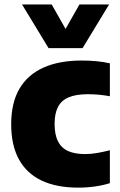

<svg xmlns="http://www.w3.org/2000/svg" viewBox="-20 -828 536 858"><path d="M330 10.5Q233 10.5 166.2 -21Q99.5 -52.5 64.8 -115.5Q30 -178.5 30 -273Q30 -369 67.2 -432Q104.5 -495 174.8 -526.2Q245 -557.5 345 -557.5Q380 -557.5 411.2 -554.5Q442.5 -551.5 471 -545V-398Q445.5 -402.5 421.2 -404.8Q397 -407 372 -407Q320 -407 287.2 -393.2Q254.5 -379.5 239.2 -350.2Q224 -321 224 -274.5Q224 -226 239.2 -196.2Q254.5 -166.5 284.5 -153Q314.5 -139.5 359.5 -139.5Q385.5 -139.5 411.2 -143.8Q437 -148 471 -156.5V-9.5Q441.5 0 405 5.2Q368.5 10.5 330 10.5ZM197 -613 78.5 -808H211L286 -676H260L335 -808H467.5L349 -613Z"/></svg>

Font: Encode Sans Condensed Thin ExtraBold
Style: Regular
Weight: 800
Version: Version 3.002